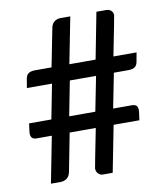

<svg xmlns="http://www.w3.org/2000/svg" viewBox="-81 -786 742 854"><g transform="rotate(-10 290.0 -359.0)"><path d="M359 0H315Q302.5 0 293.8 -9.2Q285 -18.5 285 -32.5Q285 -36 319.5 -209.5H201.5L168 -36.5Q163.5 -17 151.2 -8.5Q139 0 123 0H80L121 -209.5H52Q39.5 -209.5 32.5 -215.8Q25.5 -222 25.5 -237Q25.5 -242.5 31 -281H131.5L162 -437.5H48.5L55.5 -478.5Q58 -494 68 -501.5Q78 -509 99 -509H172.5L207 -683.5Q210.5 -700 222.2 -709Q234 -718 250 -718H294L253 -509H371.5L412 -718H455.5Q469.5 -718 478.2 -710.2Q487 -702.5 487 -689.5Q487 -685.5 452 -509H556.5L549 -468Q546.5 -452.5 536.5 -445Q526.5 -437.5 505.5 -437.5H441.5L410.5 -281H495.5Q508.5 -281 515.2 -274.8Q522 -268.5 522 -254Q522 -248.5 516.5 -209.5H400ZM330 -281 361 -437.5H242.5L212 -281Z"/></g></svg>

Font: Verano Sans Medium
Style: Regular
Weight: 500
Designer: Lukasz Dziedzic with Adam Twardoch and Botio Nikoltchev
Foundry: tyPoland Lukasz Dziedzic
Version: Version 3.001;December 28, 2019;FontCreator 12.0.0.2547 64-b